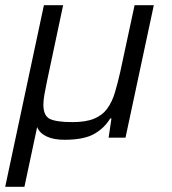

<svg xmlns="http://www.w3.org/2000/svg" viewBox="-30 -530 663 739"><path d="M-10 189 139 -510H213L151 -218Q145 -189 141 -166.5Q137 -144 137 -127Q137 -84 162.5 -72Q188 -60 249 -60Q301 -60 333 -73.5Q365 -87 383.5 -113Q402 -139 412.5 -174.5Q423 -210 433 -254L488 -510H562L453 0H388L399 -74H394Q372 -37 332.5 -14.5Q293 8 218 8Q176 8 149 -5Q122 -18 113 -41L64 189Z"/></svg>

Font: Saira Medium
Style: Italic
Weight: 500
Italic angle: -12°
Designer: Hector Gatti with collaboration of the Omnibus-Type team
Foundry: Omnibus-Type
Version: Version 1.100; ttfautohint (v1.8.3)